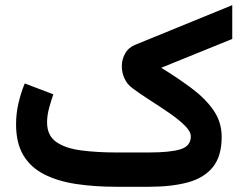

<svg xmlns="http://www.w3.org/2000/svg" viewBox="-20 -715 936 735"><path d="M550.8 0H427.2Q341.8 0 271 -10.7Q200.2 -21.5 148.7 -47.9Q97.2 -74.2 69.3 -120.8Q41.5 -167.5 41.5 -239.3Q41.5 -281.2 51 -321.3Q60.5 -361.3 74.7 -395.5L184.1 -354Q176.3 -331.5 168.2 -302.5Q160.2 -273.4 160.2 -246.6Q160.2 -196.3 195.3 -171.6Q230.5 -147 291 -139.2Q351.6 -131.3 427.2 -131.3H550.3Q631.8 -131.3 671.1 -143.6Q710.4 -155.8 710.4 -192.9Q710.4 -211.9 686.8 -235.1Q663.1 -258.3 627.2 -283Q591.3 -307.6 553.2 -332Q515.1 -356.4 486.3 -377.9Q466.8 -392.1 456.5 -414.8Q446.3 -437.5 446.3 -461.4Q446.3 -487.3 459 -510.3Q471.7 -533.2 497.6 -543.5L869.1 -695.3V-565.9L597.2 -455.6Q660.6 -416.5 713.1 -377.4Q765.6 -338.4 797.1 -293.2Q828.6 -248 828.6 -190.9Q828.6 -117.2 794.9 -75.4Q761.2 -33.7 699 -16.8Q636.7 0 550.8 0Z"/></svg>

Font: Vazirmatn UI NL
Style: Bold
Weight: 700
Designer: Saber Rastikerdar
Foundry: Saber Rastikerdar
Version: Version 33.003